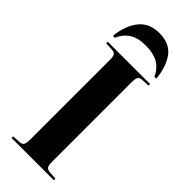

<svg xmlns="http://www.w3.org/2000/svg" viewBox="-306 -994 1030 1030"><g transform="rotate(45 208.5 -479.5)"><path d="M48 0V-12L94 -15Q113 -16 119 -27Q125 -38 125 -69V-671Q125 -695 118.5 -705Q112 -715 91 -716L48 -718V-730H369V-718L323 -716Q305 -715 298.5 -704.5Q292 -694 292 -666V-65Q292 -36 298.5 -26.5Q305 -17 325 -15L369 -12V0ZM211 -959Q289 -959 326.5 -909Q364 -859 372 -775L359 -773Q336 -820 300 -840Q264 -860 207 -860Q148 -860 113 -837.5Q78 -815 59 -771L45 -773Q54 -856 94.5 -907.5Q135 -959 211 -959Z"/></g></svg>

Font: Literata 72pt
Style: Bold
Weight: 700
Designer: Latin by Veronika Burian and Jose Scaglione. Greek by Irene Vlachou. Cyrillic by Vera Evstafieva.
Foundry: TypeTogether
Version: Version 3.002